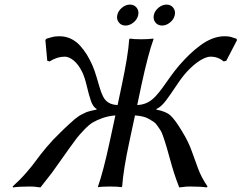

<svg xmlns="http://www.w3.org/2000/svg" viewBox="-20 -817 1059 841"><path d="M500.5 -718.8Q489.7 -732.4 493.7 -751Q497.6 -769.5 514.2 -783.2Q530.8 -796.9 549.3 -796.9Q567.9 -796.9 578.6 -783.2Q589.4 -769.5 585.4 -751Q581.5 -732.4 564.9 -718.8Q548.3 -705.1 529.8 -705.1Q511.2 -705.1 500.5 -718.8ZM660.6 -718.8Q649.9 -732.4 653.8 -751Q657.7 -769.5 674.3 -783.2Q690.9 -796.9 709.5 -796.9Q728 -796.9 738.8 -783.2Q749.5 -769.5 745.6 -751Q741.7 -732.4 725.1 -718.8Q708.5 -705.1 689.9 -705.1Q671.4 -705.1 660.6 -718.8ZM284.7 -168.9Q274.4 -155.3 251.5 -122.1L207 -59.6L157.2 3.9Q149.4 3.4 142.1 2.2Q134.8 1 128.4 0.5Q122.1 0 110.8 0Q63.5 0 37.1 3.9L35.2 0Q68.4 -29.8 95.5 -61Q122.6 -92.3 138.9 -115.2Q155.3 -138.2 183.1 -171.4Q210.9 -204.6 244.6 -236.8L262.2 -253.9L278.8 -269.5L293 -282.2Q303.2 -292 307.1 -294.9L320.3 -304.7Q329.1 -311.5 334.5 -314Q339.8 -316.4 348.6 -321Q357.4 -325.7 365 -327.9Q372.6 -330.1 382.3 -332.5Q392.1 -335 402.8 -336.9L403.3 -339.8Q387.2 -348.6 378.2 -375.2Q369.1 -401.9 360.1 -440.4Q351.1 -479 339.8 -502Q323.2 -535.6 302.5 -552.2Q281.7 -568.8 263.7 -568.8Q230 -568.8 197.3 -547.9L187 -550.8L178.7 -642.1L184.6 -647.9Q190.9 -649.4 200.2 -652.3L213.4 -655.8Q216.8 -656.7 224.1 -657.5Q231.4 -658.2 240.7 -658.2Q267.1 -658.2 290 -647.5Q313 -636.7 330.6 -617.2Q348.1 -597.7 360.6 -577.4Q373 -557.1 384.8 -530.8Q394.5 -508.8 402.8 -480L417 -432.1Q422.4 -413.1 431.2 -395Q439.9 -377 455.6 -367.4Q471.2 -357.9 495.1 -356.9L513.7 -444.8Q541.5 -575.7 545.9 -645L548.8 -647.9Q564.9 -645 599.1 -645Q614.7 -645 627.9 -645.8Q641.1 -646.5 646.5 -647.5L651.9 -647.9L652.3 -645Q628.9 -580.6 599.6 -444.8L581.1 -356.9Q605.5 -357.9 625 -367.4Q644.5 -377 661.1 -395Q677.7 -413.1 691.4 -432.1L725.6 -480Q746.1 -508.8 765.1 -530.8Q788.1 -557.1 809.1 -577.4Q830.1 -597.7 856 -617.2Q881.8 -636.7 909.2 -647.5Q936.5 -658.2 962.9 -658.2Q972.2 -658.2 979 -657.5Q985.8 -656.7 989.3 -655.8Q992.7 -654.8 1001 -652.1Q1009.3 -649.4 1014.6 -647.9L1018.6 -642.1L971.2 -550.8L959.5 -547.9Q935.5 -568.8 901.9 -568.8Q883.8 -568.8 856.4 -552.2Q829.1 -535.6 797.9 -502Q776.9 -479 751.5 -440.4Q726.1 -401.9 705.8 -375.2Q685.5 -348.6 665.5 -339.8L664.6 -336.9Q707 -329.1 726.3 -311.5Q745.6 -293.9 772.5 -250Q777.3 -241.2 780.3 -236.8Q805.2 -196.8 819.8 -155.3L848.6 -76.2Q863.3 -37.6 889.2 0L885.3 3.9Q859.9 0 813 0Q801.8 0 795.4 0.5Q789.1 1 781 2.2Q772.9 3.4 765.1 3.9Q751.5 -30.8 742.7 -58.3Q733.9 -85.9 723.6 -123.5Q713.4 -161.1 710.9 -168.9L702.1 -197.3Q699.7 -206.1 693.8 -222.2Q688 -238.3 683.1 -246.1L669.9 -265.6Q662.1 -277.3 653.3 -283.2Q644.5 -289.1 632.3 -296.1Q620.1 -303.2 605 -306.6Q589.8 -310.1 571.3 -311.5L547.4 -200.2Q520 -72.8 515.1 0L512.2 2.9Q496.1 0 461.9 0Q446.3 0 433.1 0.7Q419.9 1.5 414.6 2L409.2 2.9V0Q432.1 -64 461.4 -200.2L485.4 -311.5Q455.1 -309.1 429.4 -300Q403.8 -291 386.7 -280.8Q369.6 -270.5 349.1 -249Q328.6 -227.5 317.4 -213.4Z"/></svg>

Font: Linux Biolinum G
Style: Italic
Weight: 400
Italic angle: -12°
Designer: Philipp H. Poll
Foundry: Philipp H. Poll
Version: Version 0.5.1